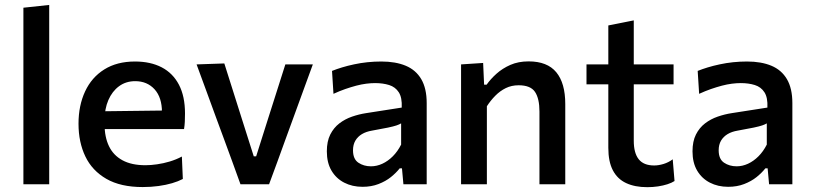

<svg xmlns="http://www.w3.org/2000/svg" viewBox="-20 -764 3370 796"><path d="M77 0Q77 -54.5 77 -105.5Q77 -156.5 77 -218V-493.5Q77 -556 77 -615.5Q77 -675 77 -732L184 -743.5Q184 -683.5 184 -622.2Q184 -561 184 -493.5V-218Q184 -156.5 184 -105.5Q184 -54.5 184 0Z M571.5 11.5Q480 11.5 421 -22.5Q362 -56.5 333.8 -115.5Q305.5 -174.5 305.5 -251Q305.5 -326.5 332.8 -385Q360 -443.5 412.5 -476.2Q465 -509 539.5 -509Q604 -509 650.5 -484.8Q697 -460.5 722 -412.5Q747 -364.5 747 -293.5Q747 -274.5 746.2 -259.2Q745.5 -244 743 -229L649.5 -270Q650.5 -277.5 651 -284.8Q651.5 -292 651.5 -298.5Q651.5 -360 620.8 -393.8Q590 -427.5 540.5 -427.5Q502 -427.5 473.5 -406.5Q445 -385.5 429.2 -349Q413.5 -312.5 413.5 -265V-249Q413.5 -196 431.8 -158Q450 -120 487.8 -99.5Q525.5 -79 583 -79Q605 -79 631.2 -82.8Q657.5 -86.5 684 -94.5Q710.5 -102.5 734 -115L738 -22Q719 -12 693.5 -4.5Q668 3 637.2 7.2Q606.5 11.5 571.5 11.5ZM348.5 -229V-302L679 -306L743 -279.5V-229Z M977 0Q960 -46.5 942.8 -94.5Q925.5 -142.5 908.5 -188L876 -276Q856 -331 835.5 -386.8Q815 -442.5 795 -497L910 -501Q929 -442 947.2 -383.5Q965.5 -325 984.5 -265.5L1032 -116H1042L1089.5 -266Q1108.5 -326.5 1127 -383.8Q1145.5 -441 1163 -497H1277Q1257 -442 1236.5 -386.2Q1216 -330.5 1196 -275L1163.5 -186Q1146.5 -139 1129.8 -93Q1113 -47 1095.5 0Z M1483 10.5Q1440.5 10.5 1407 -6.8Q1373.5 -24 1354.2 -56.8Q1335 -89.5 1335 -136.5Q1335 -178 1349.2 -206.2Q1363.5 -234.5 1387 -252.5Q1410.5 -270.5 1439.5 -280.5Q1468.5 -290.5 1498 -295L1645.5 -318Q1647.5 -359.5 1633.2 -381.5Q1619 -403.5 1593.2 -411.5Q1567.5 -419.5 1535 -419.5Q1518 -419.5 1498.2 -417Q1478.5 -414.5 1456.8 -408.8Q1435 -403 1411.2 -394.8Q1387.5 -386.5 1362.5 -375L1356.5 -470Q1375 -477.5 1398 -484.5Q1421 -491.5 1447.8 -497.2Q1474.5 -503 1503 -506Q1531.5 -509 1561 -509Q1620 -509 1662 -491.5Q1704 -474 1726.5 -435.8Q1749 -397.5 1749 -336.5Q1749 -312.5 1749 -277Q1749 -241.5 1749 -211V-151Q1749 -115.5 1749 -79Q1749 -42.5 1749 0H1652.5L1646.5 -66H1637Q1622.5 -47.5 1600.8 -30Q1579 -12.5 1549.2 -1Q1519.5 10.5 1483 10.5ZM1518 -74.5Q1542 -74.5 1565.2 -85.2Q1588.5 -96 1608.5 -116Q1628.5 -136 1643 -164.5V-252.5Q1635.5 -248 1623.8 -244Q1612 -240 1588.5 -235Q1565 -230 1522.5 -222.5Q1498 -218.5 1480.5 -208Q1463 -197.5 1453.2 -180.8Q1443.5 -164 1443.5 -141Q1443.5 -104.5 1465.8 -89.5Q1488 -74.5 1518 -74.5Z M1891.5 0Q1891.5 -54.5 1891.5 -105.5Q1891.5 -156.5 1891.5 -218V-268Q1891.5 -323.5 1891.5 -381.2Q1891.5 -439 1891.5 -497L1983 -503L1987 -413H1997.5Q2013.5 -436 2038.2 -458.2Q2063 -480.5 2096 -495Q2129 -509.5 2171.5 -509.5Q2249 -509.5 2286.2 -464.5Q2323.5 -419.5 2323.5 -332.5Q2323.5 -300 2323.5 -273.8Q2323.5 -247.5 2323.5 -218Q2323.5 -158 2323.5 -106.2Q2323.5 -54.5 2323.5 0H2216.5Q2216.5 -54.5 2216.5 -105.8Q2216.5 -157 2216.5 -212.5V-301.5Q2216.5 -355.5 2198 -383Q2179.5 -410.5 2130 -410.5Q2101 -410.5 2077 -398.8Q2053 -387 2033.5 -367.2Q2014 -347.5 1998.5 -323.5V-212.5Q1998.5 -155 1998.5 -104.8Q1998.5 -54.5 1998.5 0Z M2663.5 12Q2612 12 2575.8 -5Q2539.5 -22 2520.8 -58Q2502 -94 2502 -151Q2502 -190.5 2502 -230.2Q2502 -270 2502 -309.8Q2502 -349.5 2502 -389Q2502 -428.5 2502 -468Q2502 -521 2502 -566Q2502 -611 2502 -658.5L2607.5 -679.5Q2607.5 -641.5 2607.5 -609Q2607.5 -576.5 2607.5 -542.8Q2607.5 -509 2607.5 -468V-180.5Q2607.5 -129.5 2628 -103.8Q2648.5 -78 2692 -78Q2710 -78 2730.8 -84.2Q2751.5 -90.5 2769 -103.5L2776.5 -13.5Q2765 -6 2747.2 -0.2Q2729.5 5.5 2707.8 8.8Q2686 12 2663.5 12ZM2411.5 -414.5V-497H2772.5V-414.5Q2723.5 -414.5 2674 -414.5Q2624.5 -414.5 2577.5 -414.5H2532Z M2999 10.5Q2956.5 10.5 2923 -6.8Q2889.5 -24 2870.2 -56.8Q2851 -89.5 2851 -136.5Q2851 -178 2865.2 -206.2Q2879.5 -234.5 2903 -252.5Q2926.5 -270.5 2955.5 -280.5Q2984.5 -290.5 3014 -295L3161.5 -318Q3163.5 -359.5 3149.2 -381.5Q3135 -403.5 3109.2 -411.5Q3083.5 -419.5 3051 -419.5Q3034 -419.5 3014.2 -417Q2994.5 -414.5 2972.8 -408.8Q2951 -403 2927.2 -394.8Q2903.5 -386.5 2878.5 -375L2872.5 -470Q2891 -477.5 2914 -484.5Q2937 -491.5 2963.8 -497.2Q2990.5 -503 3019 -506Q3047.5 -509 3077 -509Q3136 -509 3178 -491.5Q3220 -474 3242.5 -435.8Q3265 -397.5 3265 -336.5Q3265 -312.5 3265 -277Q3265 -241.5 3265 -211V-151Q3265 -115.5 3265 -79Q3265 -42.5 3265 0H3168.5L3162.5 -66H3153Q3138.5 -47.5 3116.8 -30Q3095 -12.5 3065.2 -1Q3035.5 10.5 2999 10.5ZM3034 -74.5Q3058 -74.5 3081.2 -85.2Q3104.5 -96 3124.5 -116Q3144.5 -136 3159 -164.5V-252.5Q3151.5 -248 3139.8 -244Q3128 -240 3104.5 -235Q3081 -230 3038.5 -222.5Q3014 -218.5 2996.5 -208Q2979 -197.5 2969.2 -180.8Q2959.5 -164 2959.5 -141Q2959.5 -104.5 2981.8 -89.5Q3004 -74.5 3034 -74.5Z"/></svg>

Font: Commissioner Thin Medium
Style: Regular
Weight: 500
Version: Version 1.000